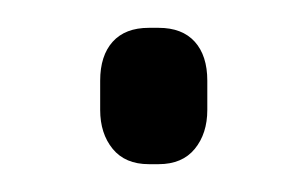

<svg xmlns="http://www.w3.org/2000/svg" viewBox="-20 -118 221 138"><path d="M87 0Q70 0 61 -11Q52 -22 52 -39V-60Q52 -78 61 -88Q70 -98 87 -98H94Q111 -98 120 -88Q129 -78 129 -60V-39Q129 -22 120 -11Q111 0 94 0Z"/></svg>

Font: Quicksand Light
Style: Regular
Weight: 400
Version: Version 3.004